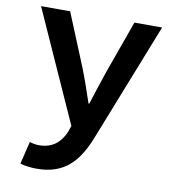

<svg xmlns="http://www.w3.org/2000/svg" viewBox="-88 -653 876 962"><g transform="rotate(10 350.0 -172.0)"><path d="M78 220C102 227 131 231 162 231C304 231 373 154 425 18L659 -575H518L422 -307C404 -253 383 -192 366 -136H362C342 -195 322 -254 301 -307L191 -575H43L297 -10L285 24C262 76 223 113 153 113C137 113 121 110 106 105Z"/></g></svg>

Font: Kawkab Mono
Style: Bold
Weight: 700
Monospace: yes
Designer: Abdullah Arif
Foundry: Abdullah Arif
Version: Version 1.000;PS 000.500;hotconv 1.0.88;makeotf.lib2.5.64775